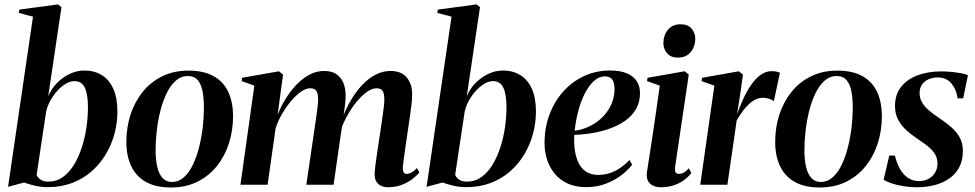

<svg xmlns="http://www.w3.org/2000/svg" viewBox="-20 -837 4420 870"><path d="M198.5 -400.5Q212.5 -434.5 238.2 -460.8Q264 -487 296.2 -502.2Q328.5 -517.5 362 -517.5Q407 -517.5 440.8 -497Q474.5 -476.5 493.2 -435Q512 -393.5 512 -331Q512 -280.5 498.8 -231Q485.5 -181.5 459.5 -138Q433.5 -94.5 395.2 -60.8Q357 -27 307 -8Q257 11 196 11Q167.5 11 139.5 4.8Q111.5 -1.5 89 -10L16.5 9.5L129.5 -761.5L65 -778.5L67.5 -793.5L243 -817L258.5 -804.5ZM146 -45Q150 -33 163.2 -23.5Q176.5 -14 199 -14Q236 -14 265 -34.8Q294 -55.5 315.2 -90.5Q336.5 -125.5 350.8 -169.5Q365 -213.5 371.8 -260.2Q378.5 -307 378.5 -351Q378.5 -409 364.5 -439.2Q350.5 -469.5 317.5 -469.5Q293 -469.5 266.5 -449.8Q240 -430 219 -399Q198 -368 189.5 -334Z M834 -517Q903.5 -517 948.2 -491.8Q993 -466.5 1014.5 -420.2Q1036 -374 1036 -309.5Q1036 -247 1017.8 -189Q999.5 -131 963.8 -85.8Q928 -40.5 875.5 -14Q823 12.5 754.5 12.5Q685 12.5 640.2 -13.2Q595.5 -39 574 -85.5Q552.5 -132 552.5 -194Q552.5 -258.5 571.2 -316.8Q590 -375 626.2 -420.2Q662.5 -465.5 714.8 -491.2Q767 -517 834 -517ZM830.5 -492.5Q800 -492.5 776 -471Q752 -449.5 734.8 -413.8Q717.5 -378 706.5 -334Q695.5 -290 690.2 -243.8Q685 -197.5 685 -156.5Q685 -113.5 692.5 -81Q700 -48.5 716.5 -30.5Q733 -12.5 759 -12.5Q789.5 -12.5 813.5 -34Q837.5 -55.5 854.5 -91.5Q871.5 -127.5 882.5 -171.5Q893.5 -215.5 898.8 -261.2Q904 -307 904 -348Q904 -387 898.5 -419.8Q893 -452.5 877.2 -472.5Q861.5 -492.5 830.5 -492.5Z M1262.5 -499 1238 -316.5Q1252.5 -353.5 1274 -388.8Q1295.5 -424 1322.8 -452.8Q1350 -481.5 1381.8 -498.5Q1413.5 -515.5 1449 -515.5Q1486 -515.5 1508.2 -498.2Q1530.5 -481 1539.8 -450.5Q1549 -420 1545 -379.5Q1544.5 -371.5 1542.8 -356.8Q1541 -342 1538.2 -324.2Q1535.5 -306.5 1532.5 -289L1519.5 -268.5Q1538 -325 1563 -370.5Q1588 -416 1618 -448.5Q1648 -481 1681 -498.2Q1714 -515.5 1748.5 -515.5Q1799 -515.5 1823.2 -485.8Q1847.5 -456 1847.5 -411Q1847.5 -387.5 1844.2 -359.8Q1841 -332 1836.2 -301Q1831.5 -270 1827 -238Q1822.5 -209 1818 -177.5Q1813.5 -146 1810 -119.5Q1806.5 -93 1805 -77.5Q1805 -61 1809.8 -55Q1814.5 -49 1822.5 -49Q1832 -49 1843.8 -55Q1855.5 -61 1869.5 -75.5L1880 -55.5Q1868 -40.5 1848 -25.2Q1828 -10 1800.2 0.8Q1772.5 11.5 1736.5 11.5Q1722 11.5 1708.2 5.8Q1694.5 0 1686 -13Q1677.5 -26 1677.5 -47.5Q1677.5 -60 1681.2 -89.5Q1685 -119 1690.5 -155.5Q1696 -192 1701 -224.5Q1706 -259 1710.8 -290.5Q1715.5 -322 1718.5 -347Q1721.5 -372 1721.5 -386Q1721.5 -411.5 1714.2 -424.2Q1707 -437 1685.5 -437Q1666 -437 1642.5 -420.5Q1619 -404 1594.8 -374.5Q1570.5 -345 1549.5 -305.5Q1528.5 -266 1514.5 -219.5L1535.5 -301.5Q1533 -285.5 1531.2 -273Q1529.5 -260.5 1527.5 -248Q1525.5 -235.5 1523 -219.5L1491.5 0H1368L1401 -224.5Q1406 -259 1410.8 -291Q1415.5 -323 1418.5 -348Q1421.5 -373 1421.5 -386Q1421.5 -411.5 1414.2 -424.2Q1407 -437 1385.5 -437Q1366.5 -437 1344 -421.5Q1321.5 -406 1299.5 -380Q1277.5 -354 1258.8 -322Q1240 -290 1229 -256.5L1192.5 0H1069.5L1132.5 -449L1075 -469.5L1077 -484.5L1244 -514Z M2095 -400.5Q2109 -434.5 2134.8 -460.8Q2160.5 -487 2192.8 -502.2Q2225 -517.5 2258.5 -517.5Q2303.5 -517.5 2337.2 -497Q2371 -476.5 2389.8 -435Q2408.5 -393.5 2408.5 -331Q2408.5 -280.5 2395.2 -231Q2382 -181.5 2356 -138Q2330 -94.5 2291.8 -60.8Q2253.5 -27 2203.5 -8Q2153.5 11 2092.5 11Q2064 11 2036 4.8Q2008 -1.5 1985.5 -10L1913 9.5L2026 -761.5L1961.5 -778.5L1964 -793.5L2139.5 -817L2155 -804.5ZM2042.5 -45Q2046.5 -33 2059.8 -23.5Q2073 -14 2095.5 -14Q2132.5 -14 2161.5 -34.8Q2190.5 -55.5 2211.8 -90.5Q2233 -125.5 2247.2 -169.5Q2261.5 -213.5 2268.2 -260.2Q2275 -307 2275 -351Q2275 -409 2261 -439.2Q2247 -469.5 2214 -469.5Q2189.5 -469.5 2163 -449.8Q2136.5 -430 2115.5 -399Q2094.5 -368 2086 -334Z M2844.5 -91Q2829.5 -70.5 2799.8 -46.5Q2770 -22.5 2728.5 -5.8Q2687 11 2635.5 11Q2588.5 11 2553 -5Q2517.5 -21 2494.2 -49Q2471 -77 2459.2 -113Q2447.5 -149 2447.5 -189.5Q2447.5 -257.5 2469.5 -317Q2491.5 -376.5 2531.5 -421.5Q2571.5 -466.5 2625.8 -492Q2680 -517.5 2744.5 -517.5Q2791.5 -517.5 2821.2 -504.5Q2851 -491.5 2865.5 -468.8Q2880 -446 2880 -415.5Q2880 -374 2862 -343Q2844 -312 2813.2 -290.2Q2782.5 -268.5 2744.2 -254.8Q2706 -241 2664 -234Q2622 -227 2582.5 -226Q2580 -191 2584.5 -158.2Q2589 -125.5 2601.2 -99.8Q2613.5 -74 2635.5 -59.2Q2657.5 -44.5 2690.5 -44.5Q2720 -44.5 2745.8 -53.5Q2771.5 -62.5 2793.2 -78Q2815 -93.5 2832.5 -112ZM2721 -491Q2694 -491 2670.8 -469.5Q2647.5 -448 2629.5 -412.5Q2611.5 -377 2600 -333Q2588.5 -289 2584 -244.5Q2614 -248.5 2641 -260Q2668 -271.5 2690.5 -289Q2713 -306.5 2729.5 -329Q2746 -351.5 2755.2 -377.8Q2764.5 -404 2764.5 -433Q2764.5 -464 2753.5 -477.5Q2742.5 -491 2721 -491Z M2974 11.5Q2956.5 11.5 2940.8 5Q2925 -1.5 2916.5 -17Q2908 -32.5 2911.5 -58Q2912.5 -65 2916.8 -91.8Q2921 -118.5 2927.2 -159.2Q2933.5 -200 2940.8 -248.8Q2948 -297.5 2955.5 -349.2Q2963 -401 2969.5 -449L2912 -469.5L2914 -484.5L3082 -514L3101 -499L3039 -80.5Q3036.5 -61.5 3042.2 -55.2Q3048 -49 3056.5 -49Q3067.5 -49 3077.5 -54.2Q3087.5 -59.5 3101.5 -74.5L3112.5 -53Q3099.5 -36 3079.8 -21.2Q3060 -6.5 3033.5 2.5Q3007 11.5 2974 11.5ZM3051 -576Q3020 -576 3003 -595.5Q2986 -615 2986 -640.5Q2986 -677.5 3006.8 -702.2Q3027.5 -727 3063.5 -727Q3098 -727 3114.2 -706.8Q3130.5 -686.5 3130.5 -662Q3130.5 -626.5 3110 -601.2Q3089.5 -576 3051 -576Z M3153 0 3217 -449 3159 -469.5 3161.5 -484.5 3328 -514 3346.5 -499 3334.5 -413.5 3320 -319.5Q3332 -354 3347.8 -388.5Q3363.5 -423 3383 -451.5Q3402.5 -480 3426 -497.2Q3449.5 -514.5 3476 -514.5Q3491.5 -514.5 3500.8 -512Q3510 -509.5 3514 -507L3486.5 -378.5Q3483 -382.5 3467.8 -388.2Q3452.5 -394 3436 -394Q3416.5 -394 3398.8 -383.8Q3381 -373.5 3365.8 -357.5Q3350.5 -341.5 3338.5 -323.8Q3326.5 -306 3318 -291L3276 0Z M3774 -517Q3843.5 -517 3888.2 -491.8Q3933 -466.5 3954.5 -420.2Q3976 -374 3976 -309.5Q3976 -247 3957.8 -189Q3939.5 -131 3903.8 -85.8Q3868 -40.5 3815.5 -14Q3763 12.5 3694.5 12.5Q3625 12.5 3580.2 -13.2Q3535.5 -39 3514 -85.5Q3492.5 -132 3492.5 -194Q3492.5 -258.5 3511.2 -316.8Q3530 -375 3566.2 -420.2Q3602.5 -465.5 3654.8 -491.2Q3707 -517 3774 -517ZM3770.5 -492.5Q3740 -492.5 3716 -471Q3692 -449.5 3674.8 -413.8Q3657.5 -378 3646.5 -334Q3635.5 -290 3630.2 -243.8Q3625 -197.5 3625 -156.5Q3625 -113.5 3632.5 -81Q3640 -48.5 3656.5 -30.5Q3673 -12.5 3699 -12.5Q3729.5 -12.5 3753.5 -34Q3777.5 -55.5 3794.5 -91.5Q3811.5 -127.5 3822.5 -171.5Q3833.5 -215.5 3838.8 -261.2Q3844 -307 3844 -348Q3844 -387 3838.5 -419.8Q3833 -452.5 3817.2 -472.5Q3801.5 -492.5 3770.5 -492.5Z M4344.5 -391.5H4319Q4314.5 -430 4291.8 -458Q4269 -486 4229 -486Q4206 -486 4187.5 -477.8Q4169 -469.5 4158 -454Q4147 -438.5 4147 -415.5Q4147 -391.5 4158.5 -372.2Q4170 -353 4189.5 -336.5Q4209 -320 4233 -304Q4267 -281.5 4291.5 -259.8Q4316 -238 4329.5 -212.5Q4343 -187 4343 -152.5Q4343 -112.5 4328 -82Q4313 -51.5 4285 -30.8Q4257 -10 4218.5 0.8Q4180 11.5 4133.5 11.5Q4102 11.5 4071.2 6.2Q4040.5 1 4017.2 -7.2Q3994 -15.5 3984 -22.5L4009.5 -132H4035Q4042.5 -101 4056.2 -74.8Q4070 -48.5 4092 -32.5Q4114 -16.5 4145.5 -16.5Q4169 -16.5 4187.8 -26.8Q4206.5 -37 4217.2 -55Q4228 -73 4228 -96Q4228 -120 4216.8 -138.5Q4205.5 -157 4185 -173.5Q4164.5 -190 4136.5 -208.5Q4110.5 -226 4087.2 -246.8Q4064 -267.5 4049.8 -294.5Q4035.5 -321.5 4035.5 -357.5Q4035.5 -407.5 4062.2 -442.2Q4089 -477 4136.5 -495.2Q4184 -513.5 4246.5 -513.5Q4269.5 -513.5 4293.2 -511Q4317 -508.5 4336.5 -504.8Q4356 -501 4366 -496.5Z"/></svg>

Font: Merriweather 144pt SemiBold
Style: Italic
Weight: 600
Italic angle: -7.8°
Version: Version 2.101